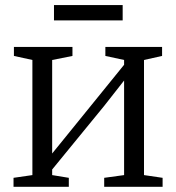

<svg xmlns="http://www.w3.org/2000/svg" viewBox="-20 -718 677 738"><path d="M32 0V-34.5L104.5 -45V-487.5L33.5 -503V-537.5H258.5V-503L180.5 -487.5V-128L251.5 -215.5L457 -469V-487.5L385 -503V-537.5H603V-503L533.5 -487.5V-45L605 -34.5V0H380.5V-34.5L457 -45V-408.5L380.5 -311L180.5 -66.5V-45L244.5 -34.5V0ZM451.5 -698.5V-639.5H187.5V-698.5Z"/></svg>

Font: Merriweather 60pt Light
Style: Regular
Weight: 300
Version: Version 2.100